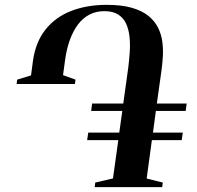

<svg xmlns="http://www.w3.org/2000/svg" viewBox="-20 -772 813 792"><path d="M370.5 0 373 -19 446 -36 468 -194H339.5L344 -225H472L484.5 -314.5H356L360 -345H488.5L509 -492.5Q513 -524.5 515.2 -557.5Q517.5 -590.5 514.2 -620.8Q511 -651 500 -674.8Q489 -698.5 467.2 -712.2Q445.5 -726 410 -726Q376.5 -726 349 -711.8Q321.5 -697.5 301.5 -670.8Q281.5 -644 268 -606.8Q254.5 -569.5 248.5 -524.5L240 -462L291.5 -443.5L289 -425.5H48.5L51 -443.5L108 -461L116 -521.5Q127 -599 167.8 -650.2Q208.5 -701.5 273.5 -726.8Q338.5 -752 419.5 -752Q482 -752 524.2 -739.8Q566.5 -727.5 592.5 -706.2Q618.5 -685 632 -657.8Q645.5 -630.5 649.5 -600.2Q653.5 -570 651.8 -540.2Q650 -510.5 646.5 -484L627 -345H750L746 -314.5H623L611 -225H734L729.5 -194H606.5L585 -35.5L651.5 -19L649 0Z"/></svg>

Font: Merriweather 144pt SemiBold
Style: Italic
Weight: 600
Italic angle: -7.8°
Version: Version 2.101